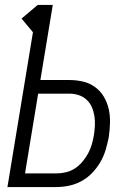

<svg xmlns="http://www.w3.org/2000/svg" viewBox="-20 -755 540 775"><path d="M10 0 113 -625 67 -680 132 -735H193L143 -432H260Q289 -432 316 -425.5Q343 -419 364.5 -403Q386 -387 399.5 -364Q413 -341 419 -314Q425 -287 424 -258Q423 -229 419 -201Q414 -176 406.5 -150.5Q399 -125 385.5 -101.5Q372 -78 352.5 -57.5Q333 -37 309 -24Q285 -11 259 -5.5Q233 0 207 0ZM81 -55H207Q226 -55 245.5 -59.5Q265 -64 282 -75Q299 -86 312.5 -102Q326 -118 335.5 -135.5Q345 -153 350.5 -172Q356 -191 359 -209Q362 -229 363 -248.5Q364 -268 361 -287Q358 -306 350.5 -323Q343 -340 329.5 -352.5Q316 -365 298 -371Q280 -377 260 -377H134Z"/></svg>

Font: Iosevka Curly Light Oblique
Style: Regular
Weight: 300
Italic angle: -9°
Monospace: yes
Designer: Belleve Invis
Foundry: Belleve Invis
Version: Version 11.1.0; ttfautohint (v1.8.3)